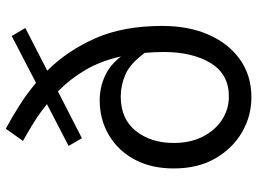

<svg xmlns="http://www.w3.org/2000/svg" viewBox="-130 -726 869 648"><g transform="rotate(-90 304.0 -401.5)"><path d="M300 13Q237 13 182.5 -18.5Q128 -50 94 -108.5Q60 -167 60 -249Q60 -325 90 -381Q120 -437 172.5 -468Q225 -499 290 -499Q333 -499 371.5 -481.5Q410 -464 438 -427Q423 -495 392.5 -547Q362 -599 320 -640L162 -559L136 -604L277 -677Q249 -700 218 -719.5Q187 -739 153 -758L194 -816Q235 -794 274 -769Q313 -744 349 -714L507 -796L534 -750L390 -676Q457 -609 499 -514.5Q541 -420 541 -288Q541 -198 511 -130.5Q481 -63 427 -25Q373 13 300 13ZM303 -63Q378 -63 415.5 -124.5Q453 -186 453 -283Q453 -317 450 -347Q414 -396 377.5 -412Q341 -428 303 -428Q227 -428 186.5 -377Q146 -326 146 -249Q146 -193 167.5 -151Q189 -109 224.5 -86Q260 -63 303 -63Z"/></g></svg>

Font: Chocolate Classical Sans
Style: Regular
Weight: 400
Designer: 田海東、宇文滿月
Foundry: Moonlit Owen
Version: Version 1.001